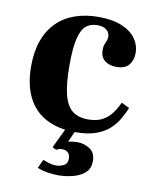

<svg xmlns="http://www.w3.org/2000/svg" viewBox="-79 -543 654 807"><g transform="rotate(10 248.0 -139.5)"><path d="M264 12Q191 12 139 -15.5Q87 -43 60 -97Q33 -151 33 -229Q33 -292 50 -339Q67 -386 99 -418Q131 -450 176 -466Q221 -482 277 -482Q336 -482 376 -465.5Q416 -449 436 -421Q456 -393 456 -359Q456 -329 439.5 -308.5Q423 -288 386 -288Q355 -288 336 -303.5Q317 -319 317 -349Q317 -363 320.5 -372Q324 -381 327.5 -389Q331 -397 331 -406Q331 -423 318 -435Q305 -447 277 -447Q249 -447 230 -431.5Q211 -416 201 -376Q191 -336 191 -261Q191 -181 203 -135Q215 -89 240.5 -69.5Q266 -50 307 -50Q344 -50 368 -63Q392 -76 407.5 -97Q423 -118 435 -144L469 -127Q459 -103 445 -78.5Q431 -54 408.5 -33.5Q386 -13 351 -0.5Q316 12 264 12ZM225 203Q206 203 181 199.5Q156 196 135 187L152 150Q164 155 179 159.5Q194 164 208 164Q225 164 241 156Q257 148 257 126Q257 110 247.5 101Q238 92 221 92Q213 92 208 94Q203 96 198 99L181 91L225 -1H267L241 57Q246 55 258.5 53.5Q271 52 281 52Q310 52 334 68Q358 84 358 119Q358 152 337 170Q316 188 285 195.5Q254 203 225 203Z"/></g></svg>

Font: Frank Ruhl Libre ExtraBold
Style: Regular
Weight: 800
Designer: Yanek Iontef
Foundry: Fontef
Version: Version 6.003;gftools[0.9.30]